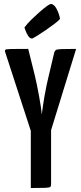

<svg xmlns="http://www.w3.org/2000/svg" viewBox="-20 -946 407 966"><path d="M216 -223H156L6 -684Q3 -693 7.5 -696Q12 -699 37.5 -699.5Q63 -700 122 -700L155 -567Q160 -547 165.5 -519.5Q171 -492 176.5 -463Q182 -434 185.5 -409.5Q189 -385 190 -369Q192 -385 195.5 -409.5Q199 -434 204 -463Q209 -492 215 -520Q221 -548 226 -568L253 -682Q256 -691 261.5 -694.5Q267 -698 289 -699Q311 -700 363 -700ZM135 0V-358H237V-19Q237 -9 233 -5.5Q229 -2 208 -1Q187 0 135 0ZM142 -752Q130 -752 121 -766.5Q112 -781 107.5 -794.5Q103 -808 103 -808Q117 -827 137.5 -847Q158 -867 179 -885.5Q200 -904 215.5 -915Q231 -926 235 -926Q252 -926 265 -901Q278 -876 282 -851Q274 -841 254 -826Q234 -811 211 -795Q188 -779 168.5 -767Q149 -755 142 -752Z"/></svg>

Font: Yanone Kaffeesatz ExtraLight SemiBold
Style: Regular
Weight: 600
Version: Version 2.003